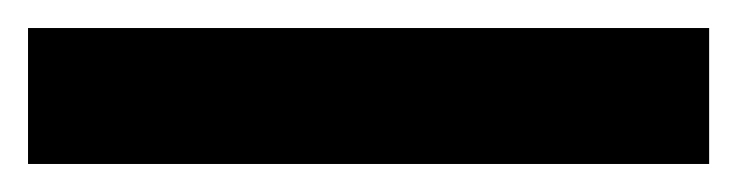

<svg xmlns="http://www.w3.org/2000/svg" viewBox="-23 -877 526 137"><path d="M483 -760H-3V-857H483Z"/></svg>

Font: Noto Sans Sinhala UI Condensed
Style: Bold
Weight: 700
Width: 3
Designer: Jelle Bosma - Monotype Design Team
Foundry: Monotype Imaging Inc.
Version: Version 2.006; ttfautohint (v1.8.4.7-5d5b)